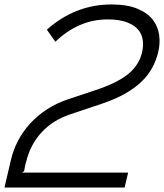

<svg xmlns="http://www.w3.org/2000/svg" viewBox="-33 -840 735 860"><path d="M675 -604Q666 -567 647.5 -534Q629 -501 599 -472.5Q569 -444 525.5 -419.5Q482 -395 422 -375L282 -328Q204 -302 153.5 -247.5Q103 -193 84 -115Q82 -110 79 -94.5Q76 -79 75 -74L66 -67H541L525 0H-13L16 -124Q26 -167 47 -208Q68 -249 100.5 -285Q133 -321 177 -350Q221 -379 277 -397L394 -436Q491 -468 540 -507.5Q589 -547 603 -604Q610 -633 606.5 -660Q603 -687 585.5 -707.5Q568 -728 534.5 -740.5Q501 -753 449 -753Q383 -753 324.5 -727.5Q266 -702 215 -653L177 -707Q238 -762 311 -791Q384 -820 466 -820Q537 -820 582.5 -801Q628 -782 651.5 -751.5Q675 -721 680 -682Q685 -643 675 -604Z"/></svg>

Font: TypoPRO Sinkin Sans
Style: 300 Light Italic
Weight: 300
Italic angle: -112°
Designer: Keith Bates
Foundry: K-Type
Version: Sinkin Sans (version 1.0)  by Keith Bates   •   © 2014   www